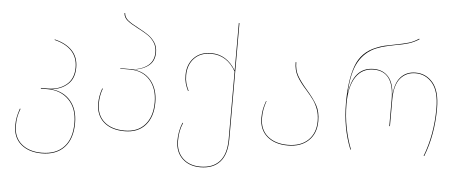

<svg xmlns="http://www.w3.org/2000/svg" viewBox="-57 -872 2887 1206"><g transform="rotate(5 1387.0 -269.0)"><path d="M433 -15Q433 85 382.5 139Q332 193 240 193Q159 193 109.5 151Q60 109 60 33Q60 3 65 -21.5Q70 -46 80 -75L84 -74Q73 -46 68.5 -21.5Q64 3 64 33Q64 107 112 148Q160 189 240 189Q330 189 379.5 136.5Q429 84 429 -15Q429 -107 377.5 -159.5Q326 -212 244 -212H200V-216H243Q313 -216 359.5 -253.5Q406 -291 406 -363Q406 -426 368 -466.5Q330 -507 259 -524L261 -527Q332 -510 371 -469Q410 -428 410 -363Q410 -293 368 -256Q326 -219 265 -214Q343 -207 388 -154Q433 -101 433 -15Z M924 -188Q924 -96 877.5 -43.5Q831 9 747 9Q663 9 615 -33.5Q567 -76 567 -151Q567 -198 584 -246H588Q571 -200 571 -151Q571 -77 618 -36Q665 5 747 5Q829 5 874.5 -46.5Q920 -98 920 -188Q920 -275 873.5 -327.5Q827 -380 746 -380H686V-383H746Q809 -383 853 -413Q897 -443 897 -501Q897 -537 880 -563Q863 -589 838.5 -605.5Q814 -622 775 -642Q730 -665 707 -683.5Q684 -702 682 -730L686 -731Q688 -704 710 -686Q732 -668 777 -645Q817 -624 841.5 -607Q866 -590 883.5 -564Q901 -538 901 -501Q901 -443 859 -413.5Q817 -384 759 -382Q835 -379 879.5 -326Q924 -273 924 -188Z M1407 -730V1Q1407 97 1364 145Q1321 193 1240 193Q1170 193 1126.5 151.5Q1083 110 1083 39Q1083 -22 1105 -75H1109Q1097 -46 1092 -20Q1087 6 1087 39Q1087 108 1129 148.5Q1171 189 1240 189Q1319 189 1361 142.5Q1403 96 1403 1V-425Q1347 -523 1247 -523Q1180 -523 1141 -482Q1102 -441 1102 -375Q1102 -346 1108 -324.5Q1114 -303 1126 -278H1122Q1110 -303 1104 -324.5Q1098 -346 1098 -376Q1098 -443 1138.5 -485Q1179 -527 1247 -527Q1345 -527 1403 -431V-731Z M1865 -350Q1909 -300 1931.5 -259.5Q1954 -219 1954 -160Q1954 -82 1906 -36.5Q1858 9 1776 9Q1694 9 1645 -33Q1596 -75 1596 -150Q1596 -180 1601 -204.5Q1606 -229 1616 -257H1619Q1609 -228 1604.5 -203.5Q1600 -179 1600 -150Q1600 -76 1648 -35.5Q1696 5 1776 5Q1857 5 1903.5 -39.5Q1950 -84 1950 -160Q1950 -201 1938 -233.5Q1926 -266 1909 -290Q1892 -314 1862 -348Q1821 -393 1800.5 -430Q1780 -467 1780 -517H1784Q1784 -468 1804 -432.5Q1824 -397 1865 -350Z M2117 -291Q2117 -435 2150.5 -525Q2184 -615 2276 -651Q2302 -662 2327 -668Q2352 -674 2391 -681Q2444 -691 2476.5 -700.5Q2509 -710 2540 -731L2543 -728Q2511 -707 2476.5 -696.5Q2442 -686 2393 -678Q2385 -676 2348 -668.5Q2311 -661 2277 -647Q2205 -618 2166 -548Q2127 -478 2122 -346Q2145 -517 2273 -517Q2332 -517 2366.5 -477Q2401 -437 2403 -356Q2407 -437 2442.5 -477Q2478 -517 2537 -517Q2603 -517 2646.5 -465.5Q2690 -414 2690 -304Q2690 -138 2636 0H2632Q2686 -140 2686 -304Q2686 -412 2643.5 -462.5Q2601 -513 2537 -513Q2478 -513 2441.5 -470Q2405 -427 2405 -334V-168H2401V-336Q2401 -513 2273 -513Q2200 -513 2160.5 -453.5Q2121 -394 2121 -284Q2121 -206 2135.5 -133Q2150 -60 2174 0H2170Q2117 -131 2117 -291Z"/></g></svg>

Font: FiraGO Four
Style: Regular
Weight: 100
Designer: bBox Type
Foundry: bBox Type GmbH
Version: Version 1.001